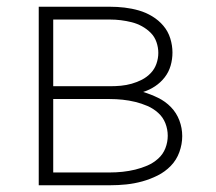

<svg xmlns="http://www.w3.org/2000/svg" viewBox="-20 -550 640 570"><path d="M95 0V-530H306Q328 -530 349.5 -527.5Q371 -525 392 -519Q413 -513 432 -501.5Q451 -490 465 -473.5Q479 -457 485.5 -436Q492 -415 492 -394Q492 -374 486.5 -355Q481 -336 469 -320.5Q457 -305 440.5 -294Q424 -283 405 -277Q428 -270 449.5 -259.5Q471 -249 487.5 -232Q504 -215 512.5 -192.5Q521 -170 521 -146Q521 -122 512.5 -98.5Q504 -75 487 -57.5Q470 -40 448 -29Q426 -18 402.5 -11.5Q379 -5 355 -2.5Q331 0 306 0ZM138 -294H306Q323 -294 339 -295.5Q355 -297 371 -301.5Q387 -306 401.5 -313.5Q416 -321 427.5 -333Q439 -345 444.5 -361Q450 -377 450 -393Q450 -409 444.5 -425Q439 -441 427.5 -452.5Q416 -464 401.5 -472Q387 -480 371 -484Q355 -488 339 -490Q323 -492 306 -492H138ZM138 -38H306Q325 -38 344 -40Q363 -42 381.5 -46.5Q400 -51 417.5 -58.5Q435 -66 449.5 -79Q464 -92 471 -110Q478 -128 478 -147Q478 -166 471 -184Q464 -202 449.5 -215Q435 -228 417.5 -235.5Q400 -243 381.5 -247.5Q363 -252 344 -254Q325 -256 306 -256H138Z"/></svg>

Font: Iosevka Curly XLtEx
Style: Regular
Weight: 200
Width: 7
Monospace: yes
Designer: Belleve Invis
Foundry: Belleve Invis
Version: Version 11.1.0; ttfautohint (v1.8.3)